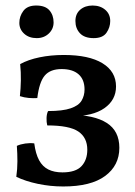

<svg xmlns="http://www.w3.org/2000/svg" viewBox="-20 -666 490 695"><path d="M209 9Q162 9 117 -0.5Q72 -10 39 -26Q43 -54 43 -82Q43 -110 41 -138Q54 -144 71.5 -146.5Q89 -149 104 -147Q109 -109 121.5 -86Q134 -63 155 -52.5Q176 -42 206 -42Q254 -42 275 -64.5Q296 -87 296 -124Q296 -168 263.5 -190Q231 -212 151 -212Q148 -224 148.5 -239Q149 -254 154 -264Q207 -264 236 -274Q265 -284 275.5 -302Q286 -320 286 -342Q286 -378 264.5 -397Q243 -416 203 -416Q162 -416 142 -392.5Q122 -369 115 -311Q100 -310 83.5 -311.5Q67 -313 52 -318Q55 -345 55.5 -375Q56 -405 53 -434Q82 -450 123 -458.5Q164 -467 211 -467Q302 -467 351 -437Q400 -407 400 -353Q400 -304 358 -274.5Q316 -245 237 -245V-250Q321 -250 366.5 -221Q412 -192 412 -131Q412 -67 360.5 -29Q309 9 209 9ZM319 -528Q286 -528 269.5 -545.5Q253 -563 253 -590Q253 -616 270.5 -631Q288 -646 315 -646Q343 -646 361 -630.5Q379 -615 379 -590Q379 -567 365.5 -547.5Q352 -528 319 -528ZM113 -528Q85 -528 67.5 -544Q50 -560 50 -583Q50 -607 64.5 -626.5Q79 -646 111 -646Q144 -646 159 -628.5Q174 -611 174 -585Q174 -561 156.5 -544.5Q139 -528 113 -528Z"/></svg>

Font: Vollkorn Medium
Style: Regular
Weight: 500
Designer: Friedrich Althausen
Foundry: Friedrich Althausen
Version: Version 5.000